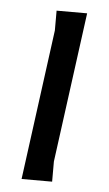

<svg xmlns="http://www.w3.org/2000/svg" viewBox="-43 -521 312 551"><g transform="rotate(5 113.5 -245.0)"><path d="M128 0H40L98 -433V-490H186L128 -58Z"/></g></svg>

Font: Rosario Light
Style: Italic
Weight: 300
Italic angle: -8.05°
Designer: Hector Gatti
Foundry: Omnibus Type
Version: Version 1.101; ttfautohint (v1.8.1.43-b0c9)